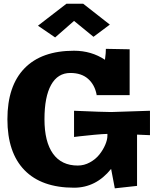

<svg xmlns="http://www.w3.org/2000/svg" viewBox="-20 -1004 840 1037"><path d="M338.9 -983.9H429.2L573.2 -871.1L484.9 -805.2L379.9 -891.1L277.8 -801.8L185.1 -865.2ZM680.2 -737.8V-490.2H502H501L502 -492.2Q491.7 -546.4 455.8 -578.1Q419.9 -609.9 359.9 -609.9Q292 -609.9 256.1 -545.7Q220.2 -481.4 220.2 -359.9Q220.2 -238.3 266.1 -174.1Q312 -109.9 399.9 -109.9Q434.6 -109.9 465.6 -127Q496.6 -144 516.6 -169.2Q536.6 -194.3 548.3 -221.7Q560.1 -249 560.1 -271V-280.8Q534.7 -280.3 489.7 -276.1Q444.8 -272 412.1 -268.1L379.9 -264.2V-405.8Q540 -398.9 580.1 -398.9L790 -405.8V-273.9L720.2 -276.9V0L600.1 13.2L580.1 -91.8Q498.5 9.8 379.9 9.8Q204.6 9.8 112.3 -85Q20 -179.7 20 -359.9Q20 -540 112.3 -635Q204.6 -730 379.9 -730Q473.1 -730 546.9 -681.2Q550.8 -711.4 550.8 -715.8L551.8 -740.2Z"/></svg>

Font: Zantroke
Style: Regular
Weight: 500
Foundry: gluk
Version: Version 0.36